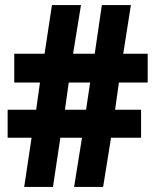

<svg xmlns="http://www.w3.org/2000/svg" viewBox="-20 -734 640 754"><path d="M250 -410H334L318 -303H235ZM188 0 217 -193H302L271 0H385L416 -193H534V-303H432L447 -410H560V-523H464L494 -714H380L352 -523H267L298 -714H184L155 -523H36V-410H137L122 -303H10V-193H104L75 0Z"/></svg>

Font: Noto Sans Mono UI ExtraBold
Style: Regular
Weight: 800
Designer: Monotype Design team
Foundry: Monotype Imaging Inc.
Version: 1.000